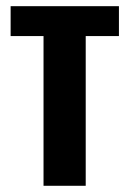

<svg xmlns="http://www.w3.org/2000/svg" viewBox="-20 -598 416 618"><path d="M120.1 0V-481.9H14.2V-578.1H362.8V-481.9H255.9V0Z"/></svg>

Font: Oswald Medium
Style: Regular
Weight: 500
Designer: Vernon Adams
Foundry: Vernon Adams
Version: Version 4.103